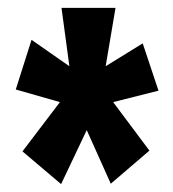

<svg xmlns="http://www.w3.org/2000/svg" viewBox="-20 -567 440 487"><path d="M135 -100 37 -183 132 -308 20 -340 60 -466 156 -399 136 -547H273L248 -399L342 -457L382 -337L267 -308L359 -185L261 -101L200 -237Z"/></svg>

Font: Inconsolata Condensed Black
Style: Regular
Weight: 900
Width: 3
Monospace: yes
Designer: Raph Levien, Cyreal, Brenton Simpson
Foundry: Raph Levien, Cyreal, Google
Version: Version 3.001; ttfautohint (v1.8.2.53-6de2)